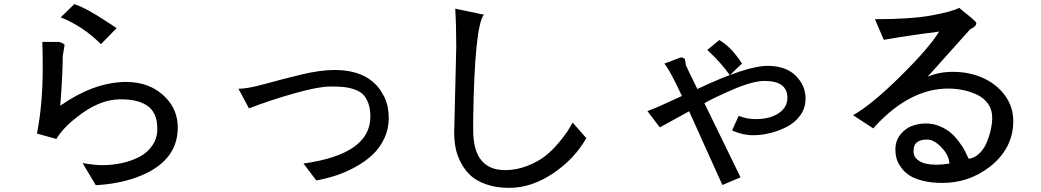

<svg xmlns="http://www.w3.org/2000/svg" viewBox="-20 -764 5040 930"><path d="M545 -628 469 -550Q382 -637 274 -680L340 -744Q397 -726 502 -656ZM742 -140Q742 -182 728.5 -210.5Q715 -239 689.5 -254.5Q664 -270 633.5 -276.5Q603 -283 563 -283Q458 -283 347 -192Q286 -145 253 -91L159 -117Q187 -258 187 -438Q187 -499 185 -561H258Q279 -561 293 -547L284 -493Q284 -412 272 -252Q427 -361 578 -367H592Q709 -367 782 -292Q841 -232 841 -146Q841 23 639 96Q552 127 444 133L380 26Q441 36 474 36Q526 36 572.5 25.5Q619 15 657.5 -5.5Q696 -26 719 -61Q742 -96 742 -140Z M1135 -334Q1179 -334 1262 -357Q1345 -380 1438 -402.5Q1531 -425 1600 -425Q1754 -425 1822 -328L1842 -294Q1863 -249 1863 -191Q1863 -139 1841.5 -93.5Q1820 -48 1785 -15Q1750 18 1703 44Q1656 70 1609 85.5Q1562 101 1512 110L1450 28Q1774 -17 1774 -199Q1774 -237 1764 -264Q1754 -291 1738.5 -306.5Q1723 -322 1696.5 -331Q1670 -340 1644 -342.5Q1618 -345 1580 -345Q1523 -345 1406 -312Q1289 -279 1186 -239Z M2427 60Q2482 60 2534 39.5Q2586 19 2620 -7.5Q2654 -34 2685 -71Q2716 -108 2729 -128.5Q2742 -149 2754 -170L2820 -95Q2763 6 2658.5 76Q2554 146 2446 146Q2385 146 2337 129.5Q2289 113 2260.5 87Q2232 61 2213 25Q2194 -11 2187 -46.5Q2180 -82 2180 -122L2190 -537V-538Q2190 -640 2185 -722L2324 -693Q2279 -639 2272 -189V-134Q2272 60 2427 60Z M3574 -456 3515 -400Q3474 -459 3406 -522L3464 -570Q3523 -536 3574 -456ZM3698 -445Q3786 -445 3834 -397.5Q3882 -350 3882 -286Q3882 -241 3856 -205Q3830 -169 3790 -149Q3750 -129 3708.5 -119Q3667 -109 3628 -109Q3577 -109 3526 -132L3558 -203Q3597 -187 3640 -187Q3709 -187 3751.5 -215.5Q3794 -244 3794 -290Q3794 -372 3683 -372Q3627 -372 3530.5 -330.5Q3434 -289 3392 -264L3567 95L3479 132L3318 -225L3176 -147L3116 -226Q3159 -241 3283 -299Q3230 -413 3205 -447L3198 -456L3270 -483Q3277 -486 3282 -486Q3282 -486 3283.5 -485.5Q3285 -485 3286 -485L3297 -479Q3299 -474 3302 -449Q3302 -446 3358 -333Q3595 -445 3698 -445Z M4596 -416Q4675 -416 4741 -386.5Q4807 -357 4847.5 -302Q4888 -247 4888 -177Q4888 -45 4773 45Q4672 122 4545 122Q4491 122 4449.5 111.5Q4408 101 4383.5 84.5Q4359 68 4343.5 45.5Q4328 23 4322.5 3Q4317 -17 4317 -39Q4317 -82 4341 -112Q4365 -142 4397.5 -154Q4430 -166 4465 -166Q4500 -166 4532 -152.5Q4564 -139 4585 -121Q4606 -103 4625 -77.5Q4644 -52 4653.5 -33.5Q4663 -15 4672 5Q4700 2 4723 -20Q4746 -42 4759 -73Q4772 -104 4779 -135.5Q4786 -167 4786 -194Q4786 -234 4764.5 -263Q4743 -292 4709 -307Q4675 -322 4641 -328.5Q4607 -335 4573 -335Q4391 -335 4225 -159Q4218 -150 4210 -142L4112 -206Q4201 -256 4340 -393Q4479 -530 4529 -611Q4351 -588 4261 -571L4218 -671Q4391 -671 4490.5 -689Q4590 -707 4626 -726Q4666 -694 4684 -678.5Q4702 -663 4705.5 -658.5Q4709 -654 4709 -651Q4709 -636 4679 -622L4473 -392Q4527 -416 4596 -416ZM4405 -29Q4405 -6 4423.5 9Q4442 24 4465.5 29Q4489 34 4516 34Q4543 34 4579 28Q4576 -13 4540 -50.5Q4504 -88 4471 -88Q4413 -88 4406 -47Z"/></svg>

Font: cwTeXHei
Style: Medium
Weight: 500
Version: Version 1.17